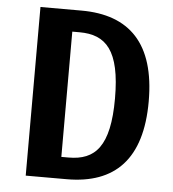

<svg xmlns="http://www.w3.org/2000/svg" viewBox="-51 -747 717 794"><g transform="rotate(5 307.5 -350.0)"><path d="M255 0C455 0 565 -110 565 -350C565 -590 455 -700 255 -700H85V0ZM225 -90V-610H255C365 -610 425 -550 425 -350C425 -150 365 -90 255 -90Z"/></g></svg>

Font: Scada
Style: Bold
Weight: 700
Designer: Jovanny Lemonad
Foundry: Jovanny Lemonad
Version: Version 3.005